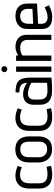

<svg xmlns="http://www.w3.org/2000/svg" viewBox="962 -1712 762 2725"><g transform="rotate(-90 1342.5 -349.0)"><path d="M332 -420 350 -478Q319 -492 285 -501Q251 -510 217 -511Q155 -511 113.5 -487Q72 -463 51 -419.5Q30 -376 30 -319V-174Q30 -110 53.5 -69.5Q77 -29 120 -9.5Q163 10 220 11Q254 12 287.5 7.5Q321 3 352 -5L338 -68Q339 -68 329.5 -66.5Q320 -65 304 -62Q288 -59 268.5 -57Q249 -55 229 -55Q197 -56 173.5 -63.5Q150 -71 134 -86Q118 -101 110.5 -125Q103 -149 103 -182L104 -318Q104 -357 117.5 -385.5Q131 -414 158 -429.5Q185 -445 226 -445Q253 -444 281 -437.5Q309 -431 332 -420Z M770 -185V-316Q770 -408 722.5 -460Q675 -512 587 -512Q527 -512 485 -489.5Q443 -467 421.5 -423.5Q400 -380 400 -316V-185Q400 -132 420.5 -88Q441 -44 483 -17Q525 10 588 10Q680 10 725 -43.5Q770 -97 770 -185ZM695 -318V-176Q695 -141 683.5 -114.5Q672 -88 648 -74Q624 -60 588 -60Q553 -60 527 -75Q501 -90 487.5 -116Q474 -142 474 -176V-318Q474 -359 487 -386.5Q500 -414 525.5 -428Q551 -442 588 -442Q625 -442 648.5 -427.5Q672 -413 683.5 -385.5Q695 -358 695 -318Z M1150 -420 1168 -478Q1137 -492 1103 -501Q1069 -510 1035 -511Q973 -511 931.5 -487Q890 -463 869 -419.5Q848 -376 848 -319V-174Q848 -110 871.5 -69.5Q895 -29 938 -9.5Q981 10 1038 11Q1072 12 1105.5 7.5Q1139 3 1170 -5L1156 -68Q1157 -68 1147.5 -66.5Q1138 -65 1122 -62Q1106 -59 1086.5 -57Q1067 -55 1047 -55Q1015 -56 991.5 -63.5Q968 -71 952 -86Q936 -101 928.5 -125Q921 -149 921 -182L922 -318Q922 -357 935.5 -385.5Q949 -414 976 -429.5Q1003 -445 1044 -445Q1071 -444 1099 -437.5Q1127 -431 1150 -420Z M1530 -345Q1510 -362 1483.5 -374.5Q1457 -387 1427 -394.5Q1397 -402 1367 -402Q1338 -402 1311.5 -394Q1285 -386 1264 -368Q1243 -350 1231 -321.5Q1219 -293 1219 -252V-165Q1219 -112 1236 -77.5Q1253 -43 1283 -23.5Q1313 -4 1353 3.5Q1393 11 1439 10Q1456 10 1476 9.5Q1496 9 1516.5 7.5Q1537 6 1555 4.5Q1573 3 1586.5 2Q1600 1 1604 0V-294Q1604 -355 1593.5 -396.5Q1583 -438 1559.5 -462.5Q1536 -487 1496 -498Q1456 -509 1396 -509L1392 -455Q1422 -455 1447 -450.5Q1472 -446 1491 -434.5Q1510 -423 1520 -401Q1530 -379 1530 -345ZM1530 -286V-62Q1530 -62 1525.5 -61.5Q1521 -61 1512.5 -60.5Q1504 -60 1492.5 -59Q1481 -58 1467.5 -57Q1454 -56 1439 -56Q1395 -54 1366 -61Q1337 -68 1321 -83.5Q1305 -99 1299 -122Q1293 -145 1293 -175V-246Q1293 -274 1301 -291Q1309 -308 1321.5 -317Q1334 -326 1348 -329.5Q1362 -333 1374 -333Q1403 -333 1431.5 -325.5Q1460 -318 1485.5 -307.5Q1511 -297 1530 -286Z M1686 0H1761V-501H1686ZM1724 -710Q1707 -710 1694 -698Q1681 -686 1681 -668Q1681 -651 1694 -638.5Q1707 -626 1724 -626Q1742 -626 1754.5 -638.5Q1767 -651 1767 -668Q1767 -686 1754.5 -698Q1742 -710 1724 -710Z M2139 -342V0H2212V-345Q2212 -380 2204 -406Q2196 -432 2181 -451.5Q2166 -471 2145 -484Q2124 -497 2098 -503.5Q2072 -510 2042 -510Q2019 -510 1996 -504.5Q1973 -499 1953 -490Q1933 -481 1917 -471V-501H1842V0H1917V-412Q1936 -423 1954 -430Q1972 -437 1990.5 -440Q2009 -443 2028 -443Q2050 -443 2069.5 -437.5Q2089 -432 2105 -420Q2121 -408 2130 -389Q2139 -370 2139 -342Z M2368 -139V-189L2655 -204V-342Q2655 -398 2633 -435.5Q2611 -473 2571.5 -491.5Q2532 -510 2479 -510Q2426 -510 2384 -491Q2342 -472 2318 -434Q2294 -396 2294 -339V-134Q2294 -94 2306.5 -66Q2319 -38 2341.5 -20.5Q2364 -3 2395.5 4.5Q2427 12 2464 12Q2505 12 2549.5 -0.5Q2594 -13 2630 -35L2602 -96Q2567 -78 2531.5 -66Q2496 -54 2462 -54Q2442 -54 2424.5 -59Q2407 -64 2394.5 -74.5Q2382 -85 2375 -101Q2368 -117 2368 -139ZM2580 -337V-269L2368 -259V-330Q2368 -366 2380.5 -391Q2393 -416 2417.5 -429.5Q2442 -443 2478 -444Q2510 -444 2533 -430Q2556 -416 2568 -392Q2580 -368 2580 -337Z"/></g></svg>

Font: Advent Pro Medium
Style: Regular
Weight: 500
Designer: VivaRado, Andreas Kalpakidis
Foundry: VivaRado, Andreas Kalpakidis
Version: Version 3.000